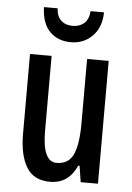

<svg xmlns="http://www.w3.org/2000/svg" viewBox="-54 -842 579 841"><g transform="rotate(5 235.5 -421.0)"><path d="M408 -591V-51H332L321 -122H315Q279 -41 198 -41Q125 -41 93.5 -94.5Q62 -148 62 -239V-591H157V-261Q157 -126 219 -126Q272 -126 292.5 -171Q313 -216 313 -307V-591ZM369 -801Q368 -735 330 -696.5Q292 -658 235 -658Q178 -658 142.5 -694Q107 -730 105 -801H165Q167 -765 186.5 -747.5Q206 -730 237 -730Q267 -730 287 -747Q307 -764 310 -801Z"/></g></svg>

Font: Noto Sans Tamil UI ExtraCondensed Medium
Style: Regular
Weight: 500
Width: 2
Designer: Jelle Bosma - Monotype Design Team
Foundry: Monotype Imaging Inc.
Version: Version 2.004; ttfautohint (v1.8.4.7-5d5b)